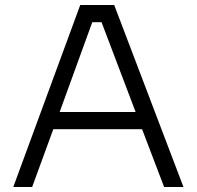

<svg xmlns="http://www.w3.org/2000/svg" viewBox="-20 -750 789 770"><path d="M108.9 0H33.2L301.8 -730H438L715.8 0H638.2L549.8 -231.9H193.8ZM219.2 -300.8H523.9L387.2 -661.1H350.1Z"/></svg>

Font: Sora Light
Style: Regular
Weight: 300
Designer: Jonathan Barnbrook, Julián Moncada
Foundry: Barnbrook Fonts
Version: Version 2.000